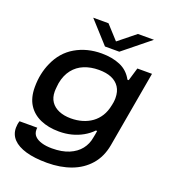

<svg xmlns="http://www.w3.org/2000/svg" viewBox="-161 -844 1036 1158"><g transform="rotate(20 357.0 -265.0)"><path d="M274 194Q193 194 138 178Q83 162 54.5 132Q26 102 26 59Q26 50 27.5 38.5Q29 27 33 15H147Q146 20 146 23Q146 26 146 29Q146 53 161.5 69Q177 85 205.5 93.5Q234 102 272 102Q336 102 381 83Q426 64 452 31Q478 -2 485 -45Q487 -57 489.5 -68Q492 -79 493 -90H485Q460 -64 427 -45.5Q394 -27 356.5 -17.5Q319 -8 277 -8Q208 -8 156.5 -31Q105 -54 77 -98.5Q49 -143 49 -210Q49 -256 57.5 -295.5Q66 -335 81 -368Q118 -453 192 -496Q266 -539 360 -539Q428 -539 479.5 -517Q531 -495 559 -443H567L592 -527H686L600 -37Q586 40 541 91.5Q496 143 427.5 168.5Q359 194 274 194ZM317 -107Q356 -107 390 -117Q424 -127 451 -146.5Q478 -166 496.5 -195.5Q515 -225 523 -266Q526 -278 527 -286.5Q528 -295 528.5 -301.5Q529 -308 529 -313Q529 -356 510.5 -384Q492 -412 459 -426Q426 -440 378 -440Q326 -440 284 -423Q242 -406 214 -370.5Q186 -335 176 -282Q174 -267 173 -257Q172 -247 171.5 -240Q171 -233 171 -227Q171 -188 189 -161.5Q207 -135 240 -121Q273 -107 317 -107ZM627 -724 455 -585H363L237 -724H335L429 -621H396L524 -724Z"/></g></svg>

Font: Archivo Expanded Medium
Style: Italic
Weight: 500
Width: 7
Italic angle: -10°
Designer: Hector Gatti
Foundry: Omnibus-Type
Version: Version 2.001